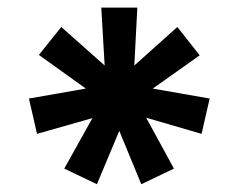

<svg xmlns="http://www.w3.org/2000/svg" viewBox="-20 -865 620 499"><path d="M377 -634.8 524.9 -608.9 503.9 -517.1 359.9 -559.1 432.1 -426.8 347.2 -386.2 290 -524.9 231.9 -386.2 147 -426.8 220.2 -558.1 76.2 -517.1 55.2 -608.9 203.1 -634.8 81.1 -722.2 139.2 -794.9 252 -694.8 243.2 -845.2H336.9L329.1 -694.8L440.9 -794.9L499 -721.2Z"/></svg>

Font: Sinkin Sans 600 SemiBold
Style: Regular
Weight: 600
Designer: Keith Bates
Foundry: K-Type
Version: Sinkin Sans (version 1.0)  by Keith Bates   •   © 2014   www